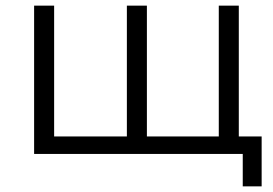

<svg xmlns="http://www.w3.org/2000/svg" viewBox="-20 -546 969 681"><path d="M101 0V-526H172V-62H430V-526H501V-62H756V-526H827V0ZM841 115V0H752V-62H908V115Z"/></svg>

Font: Montserrat
Style: Regular
Weight: 400
Designer: Julieta Ulanovsky
Foundry: Julieta Ulanovsky
Version: Version 9.000; ttfautohint (v1.8.4.7-5d5b)